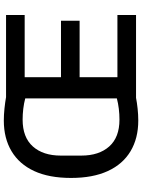

<svg xmlns="http://www.w3.org/2000/svg" viewBox="114 -864 762 1031"><g transform="rotate(-90 495.5 -349.0)"><path d="M930 0H485Q460 5 427 8.5Q394 12 363 12Q268 12 198.5 -29.5Q129 -71 92 -151.5Q55 -232 55 -349Q55 -467 92 -547Q129 -627 198.5 -668.5Q268 -710 363 -710Q394 -710 427.5 -706.5Q461 -703 489 -698H930V-598H596V-403H899V-303H596V-100H930ZM368 -89Q397 -89 426.5 -92.5Q456 -96 482 -103V-595Q456 -602 426.5 -605.5Q397 -609 368 -609Q273 -609 224 -554Q175 -499 175 -404V-294Q175 -199 224 -144Q273 -89 368 -89Z"/></g></svg>

Font: IBM Plex Sans Medium
Style: Regular
Weight: 500
Designer: Mike Abbink, Paul van der Laan, Pieter van Rosmalen
Foundry: Bold Monday
Version: Version 3.201